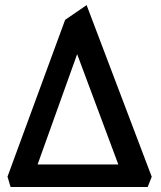

<svg xmlns="http://www.w3.org/2000/svg" viewBox="-20 -743 638 763"><path d="M450.2 -89.4 286.6 -527.8 129.4 -89.4ZM566.9 0H22L9.8 -41L238.8 -664.1L324.2 -722.7L583 -40.5Z"/></svg>

Font: Kelvinch
Style: Bold
Weight: 700
Designer: Paul James Miller
Foundry: High-Logic / Made with FontCreator
Version: Version 3.501;March 28, 2021;FontCreator 13.0.0.2683 64-bit